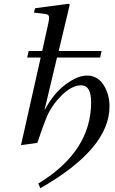

<svg xmlns="http://www.w3.org/2000/svg" viewBox="-20 -762 614 1024"><path d="M92 12 197 -455H125L133 -490H205L238 -639Q244 -668 240.5 -677Q237 -686 218 -688L161 -695L167 -718L347 -742L352 -737L293 -490H522L514 -455H284L218 -178H220Q265 -263 329 -311Q393 -359 444 -359Q500 -359 532 -309.5Q564 -260 564 -194Q564 31 195 242L184 217Q466 46 466 -217Q466 -307 413 -307Q361 -307 304.5 -249Q248 -191 224 -125Q211 -94 179 0Z"/></svg>

Font: Lingua Franca
Style: Italic
Weight: 400
Italic angle: -13°
Version: Version 1.19